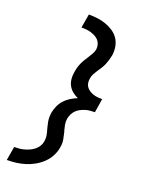

<svg xmlns="http://www.w3.org/2000/svg" viewBox="-179 -914 858 1149"><g transform="rotate(20 250.0 -340.0)"><path d="M16 153 31 65Q47 65 63 63.5Q79 62 95 57.5Q111 53 126.5 46Q142 39 155.5 28Q169 17 178 2Q187 -13 189 -28Q192 -44 190.5 -58.5Q189 -73 185 -87Q181 -101 177.5 -115Q174 -129 171 -143.5Q168 -158 168 -173Q168 -188 170 -203Q174 -225 183.5 -247Q193 -269 209 -287Q225 -305 246 -318Q267 -331 289 -340Q269 -349 253 -362Q237 -375 227 -393Q217 -411 214.5 -433Q212 -455 216 -477Q218 -492 222 -507.5Q226 -523 232.5 -537.5Q239 -552 247.5 -566Q256 -580 265 -594Q274 -608 282 -622Q290 -636 293 -652Q295 -667 291 -682Q287 -697 277.5 -708Q268 -719 254.5 -726Q241 -733 227 -737.5Q213 -742 197 -743.5Q181 -745 165 -745L180 -833Q209 -833 236 -829.5Q263 -826 289 -817Q315 -808 337.5 -793Q360 -778 374.5 -756.5Q389 -735 394 -707.5Q399 -680 395 -652Q392 -636 387.5 -621Q383 -606 377 -591Q371 -576 362 -562Q353 -548 344 -534.5Q335 -521 327 -506.5Q319 -492 317 -477Q314 -462 316 -447.5Q318 -433 326 -422Q334 -411 345.5 -403.5Q357 -396 370.5 -391.5Q384 -387 398.5 -385.5Q413 -384 428 -384L414 -296Q399 -296 383.5 -294.5Q368 -293 353.5 -288.5Q339 -284 324.5 -276.5Q310 -269 299 -258Q288 -247 281 -232.5Q274 -218 271 -203Q268 -183 271.5 -164Q275 -145 280 -127H281Q287 -103 291.5 -78.5Q296 -54 291 -28Q287 0 273 27.5Q259 55 236.5 76.5Q214 98 187.5 113Q161 128 132 137Q103 146 74 149.5Q45 153 16 153Z"/></g></svg>

Font: Iosevka Semibold
Style: Italic
Weight: 600
Italic angle: -9°
Monospace: yes
Designer: Belleve Invis
Foundry: Belleve Invis
Version: Version 32.5.0; ttfautohint (v1.8.4)